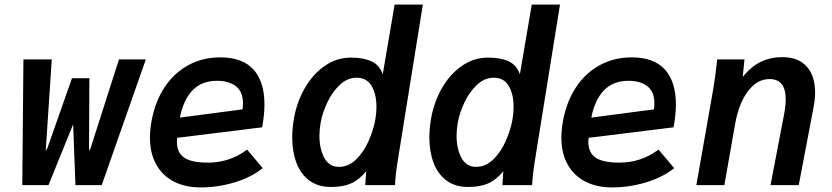

<svg xmlns="http://www.w3.org/2000/svg" viewBox="-20 -810 3640 840"><path d="M82.5 -550H206.5L180 -150L187 -161L295 -468H371L369.5 -161L372.5 -150L500.5 -550H618L425 0H310L300 -266L192 0H77.5Z M636 -209Q636 -241 643 -280.5Q658.5 -365.5 700 -428.2Q741.5 -491 804.2 -525Q867 -559 944 -559Q1040.5 -559 1088.8 -506Q1137 -453 1137 -352.5Q1137 -308.5 1127 -253L755 -207Q754 -195 754 -189.5Q754 -142 786 -120.2Q818 -98.5 889.5 -98.5Q985.5 -98.5 1061 -155.5L1129.5 -74.5Q1078.5 -33.5 1005.2 -11.8Q932 10 858 10Q791.5 10 741.5 -15.2Q691.5 -40.5 663.8 -89.8Q636 -139 636 -209ZM1043 -358Q1043 -409 1012 -432.8Q981 -456.5 929.5 -456.5Q862 -456.5 822 -414.5Q782 -372.5 767 -295.5L1041 -331.5Q1043 -344 1043 -358Z M1258.5 -208.5Q1258.5 -249.5 1266 -291.5Q1278.5 -363.5 1313.5 -424.5Q1348.5 -485.5 1400.8 -521.8Q1453 -558 1515.5 -558Q1570 -558 1605.5 -541.5Q1641 -525 1654.5 -485L1706.5 -790H1830L1722.5 -122Q1710 -46.5 1708 0H1578L1582 -60.5Q1551 -23 1515.8 -7.5Q1480.5 8 1428.5 8Q1371 8 1333 -20.5Q1295 -49 1276.8 -98Q1258.5 -147 1258.5 -208.5ZM1622 -286.5Q1627 -316.5 1627 -341.5Q1627 -397 1606 -433.5Q1585 -470 1540 -470Q1500.5 -470 1467.5 -439.5Q1434.5 -409 1412.5 -363Q1390.5 -317 1382.5 -271.5Q1377.5 -241.5 1377.5 -216.5Q1377.5 -159 1398.8 -119.5Q1420 -80 1463 -80Q1504.5 -80 1537.8 -112.2Q1571 -144.5 1592.2 -192Q1613.5 -239.5 1622 -286.5Z M1858.5 -208.5Q1858.5 -249.5 1866 -291.5Q1878.5 -363.5 1913.5 -424.5Q1948.5 -485.5 2000.8 -521.8Q2053 -558 2115.5 -558Q2170 -558 2205.5 -541.5Q2241 -525 2254.5 -485L2306.5 -790H2430L2322.5 -122Q2310 -46.5 2308 0H2178L2182 -60.5Q2151 -23 2115.8 -7.5Q2080.5 8 2028.5 8Q1971 8 1933 -20.5Q1895 -49 1876.8 -98Q1858.5 -147 1858.5 -208.5ZM2222 -286.5Q2227 -316.5 2227 -341.5Q2227 -397 2206 -433.5Q2185 -470 2140 -470Q2100.5 -470 2067.5 -439.5Q2034.5 -409 2012.5 -363Q1990.5 -317 1982.5 -271.5Q1977.5 -241.5 1977.5 -216.5Q1977.5 -159 1998.8 -119.5Q2020 -80 2063 -80Q2104.5 -80 2137.8 -112.2Q2171 -144.5 2192.2 -192Q2213.5 -239.5 2222 -286.5Z M2436 -209Q2436 -241 2443 -280.5Q2458.5 -365.5 2500 -428.2Q2541.5 -491 2604.2 -525Q2667 -559 2744 -559Q2840.5 -559 2888.8 -506Q2937 -453 2937 -352.5Q2937 -308.5 2927 -253L2555 -207Q2554 -195 2554 -189.5Q2554 -142 2586 -120.2Q2618 -98.5 2689.5 -98.5Q2785.5 -98.5 2861 -155.5L2929.5 -74.5Q2878.5 -33.5 2805.2 -11.8Q2732 10 2658 10Q2591.5 10 2541.5 -15.2Q2491.5 -40.5 2463.8 -89.8Q2436 -139 2436 -209ZM2843 -358Q2843 -409 2812 -432.8Q2781 -456.5 2729.5 -456.5Q2662 -456.5 2622 -414.5Q2582 -372.5 2567 -295.5L2841 -331.5Q2843 -344 2843 -358Z M3115 -525.5Q3115.5 -532.5 3117.5 -550H3237L3229.5 -473.5Q3265 -518 3307.5 -539Q3350 -560 3403 -560Q3472 -560 3509 -519.2Q3546 -478.5 3546 -405.5Q3546 -374.5 3539.5 -341.5L3474.5 0H3351L3410.5 -310.5Q3417.5 -347.5 3417.5 -375Q3417.5 -464 3347.5 -464Q3305.5 -464 3274.2 -435.2Q3243 -406.5 3224 -362.5Q3205 -318.5 3196.5 -269.5L3149 0H3026.5L3101.5 -426.5Q3108 -464.5 3115 -525.5Z"/></svg>

Font: JuliaMono
Style: Bold Italic
Weight: 700
Italic angle: -9°
Monospace: yes
Designer: cormullion
Foundry: corm
Version: Version 0.057; ttfautohint (v1.8.4)